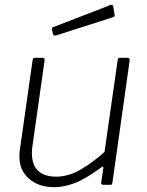

<svg xmlns="http://www.w3.org/2000/svg" viewBox="-20 -771 613 801"><path d="M207 10Q142 10 101.5 -25Q61 -60 61 -118Q61 -123 61 -128.5Q61 -134 62 -140L116 -520Q117 -526 119.5 -528Q122 -530 126 -530H156Q162 -530 164.5 -527Q167 -524 166 -519L115 -159Q114 -152 113.5 -146Q113 -140 113 -134Q113 -82 139.5 -58Q166 -34 214 -34Q264 -34 313.5 -62Q363 -90 416 -137L471 -521Q472 -527 474.5 -528.5Q477 -530 481 -530H511Q516 -530 519 -527Q522 -524 521 -519L449 -9Q448 -4 447 -2Q446 0 440 0H411Q407 0 404 -2.5Q401 -5 402 -9L411 -69Q412 -74 410 -75.5Q408 -77 403 -73Q335 -23 290 -6.5Q245 10 207 10ZM452 -746 458 -711Q459 -707 458 -704Q457 -701 451 -699L213 -623Q208 -622 204.5 -624Q201 -626 201 -630L197 -647Q196 -656 200 -657L443 -751Q445 -752 448 -750.5Q451 -749 452 -746Z"/></svg>

Font: Libre Franklin Thin ExtraLight
Style: Italic
Weight: 250
Italic angle: -8°
Version: Version 3.000